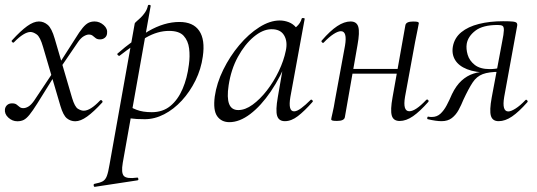

<svg xmlns="http://www.w3.org/2000/svg" viewBox="-21 -482 2174 778"><path d="M284 9.4Q265 9.4 250.1 -2.5Q235.2 -14.4 223.8 -52.8L153.4 -292Q141.8 -332.6 127.7 -342.5Q113.6 -352.4 102.4 -352.4Q89.8 -352.4 73 -342.1Q56.2 -331.8 36 -311Q33 -307 28.5 -311.5Q24 -316 28 -319Q62.6 -357 88.9 -376Q115.2 -395 136.6 -395Q156.2 -395 172.4 -381.2Q188.6 -367.4 200.8 -325L271.2 -84.8Q282 -49 294.8 -41.2Q307.6 -33.4 318.2 -33.4Q331.6 -33.4 348 -43.6Q364.4 -53.8 384.4 -74.8Q388.4 -78.6 392.4 -74.2Q396.4 -69.8 393.2 -66.6Q358.6 -28.8 332 -9.7Q305.4 9.4 284 9.4ZM49.2 9.4Q29 9.4 12.8 -5.4Q-3.4 -20.2 -1 -39.8Q1 -50.6 8.6 -56.9Q16.2 -63.2 27.8 -63.2Q39.6 -63.2 45.9 -58.6Q52.2 -54 58 -48.9Q63.8 -43.8 73.4 -43.8Q83.2 -43.8 94 -50.2Q104.8 -56.6 116.8 -73.4L197.6 -194.6L206 -184.6L130.2 -62.8Q111.2 -32.6 98.6 -17.1Q86 -1.6 75.1 3.9Q64.2 9.4 49.2 9.4ZM210.2 -187.2 202.4 -198 282.4 -323Q301.4 -354 313.9 -369Q326.4 -384 337.4 -389.5Q348.4 -395 362.4 -395Q382.6 -395 399.2 -380.3Q415.8 -365.6 412.8 -346Q411.6 -335.2 403.6 -328.8Q395.6 -322.4 384.6 -322.4Q373 -322.4 366.7 -327.5Q360.4 -332.6 354.5 -337.3Q348.6 -342 339 -342Q330.2 -342 318.5 -335.2Q306.8 -328.4 295.6 -312.4Z M363.6 275Q359.8 276 358.7 270Q357.6 264 361.6 263Q384 258.8 395.1 252.7Q406.2 246.6 412 231.1Q417.8 215.6 422.8 185L524.8 -386Q524.8 -389 532 -395.1Q539.2 -401.2 548.9 -410.4Q558.6 -419.6 566.9 -431.9Q575.2 -444.2 578.4 -459.2Q579.6 -463.2 585 -462.2Q590.4 -461.2 589.4 -457.2L476.4 178Q469.4 218.6 480.9 231Q492.4 243.4 533.8 237.8Q537.8 236.2 539.4 242Q541 247.8 536 248.8ZM566 1Q529 1 510.5 -2Q492 -5 478 -8L488 -60.4Q507.4 -46.8 532.4 -37.1Q557.4 -27.4 594.2 -27.4Q638.6 -27.4 669.2 -52.5Q699.8 -77.6 718.7 -121.4Q737.6 -165.2 744.4 -220Q749.2 -254.4 745.3 -285.6Q741.4 -316.8 723.3 -336.8Q705.2 -356.8 664.2 -356.8Q617.8 -356.8 571.2 -330.1Q524.6 -303.4 463.4 -256Q460.2 -254.4 456.3 -259Q452.4 -263.6 455.6 -265.2Q515.6 -318.2 580.1 -355.6Q644.6 -393 706 -393Q762 -393 786.4 -357Q810.8 -321 800.8 -253Q793.8 -202 771.1 -156Q748.4 -110 715.7 -74.5Q683 -39 644.2 -19Q605.4 1 566 1Z M908.6 13Q876.2 13 859.1 -11.1Q842 -35.2 849.2 -91Q857 -145.2 883.7 -199.5Q910.4 -253.8 948.5 -299.1Q986.6 -344.4 1029.7 -371.7Q1072.8 -399 1112.4 -399Q1130.8 -399 1148.6 -392.3Q1166.4 -385.6 1179.1 -370.3Q1191.8 -355 1193.8 -330.4L1151.4 -357Q1163.6 -359 1180.1 -373.4Q1196.6 -387.8 1201.6 -407Q1203.6 -410 1209.1 -408.8Q1214.6 -407.6 1213.6 -405.6L1155.6 -89Q1145.8 -30.8 1170.6 -30.8Q1182.2 -30.8 1199.4 -43.5Q1216.6 -56.2 1237.4 -77Q1240.4 -80 1244.4 -76Q1248.4 -72 1245.4 -69Q1212.8 -32 1186.1 -11.5Q1159.4 9 1133.4 9Q1108.6 9 1101.9 -12.9Q1095.2 -34.8 1104.8 -89L1129 -229L1146 -246Q1116.4 -170.4 1076.4 -111.6Q1036.4 -52.8 993 -19.9Q949.6 13 908.6 13ZM944.6 -36Q972.6 -36 1002.6 -57.8Q1032.6 -79.6 1060.3 -115.2Q1088 -150.8 1108.5 -193.5Q1129 -236.2 1137.2 -277Q1145.2 -314 1130 -339.2Q1114.8 -364.4 1077.6 -363.6Q1043.2 -362.8 1007 -332.6Q970.8 -302.4 943 -251.6Q915.2 -200.8 905.4 -136Q897.8 -85.8 907.4 -60.9Q917 -36 944.6 -36Z M1344.4 8Q1330.2 8 1325.6 6.3Q1321 4.6 1321 1.6Q1321 -1.6 1326.5 -24.8Q1332 -48 1336 -74L1377 -297Q1386.8 -355.6 1360.4 -355.6Q1348.8 -355.6 1330.7 -344Q1312.6 -332.4 1291.2 -310Q1288.2 -306 1283.8 -310.5Q1279.4 -315 1283.2 -318.2Q1316.8 -357.2 1345.4 -376.1Q1374 -395 1399.6 -395Q1424.4 -395 1430.8 -373.3Q1437.2 -351.6 1427.6 -299.4L1376.4 -7.2Q1373.8 8 1344.4 8ZM1381 -183.4 1384.8 -202.6H1617.2L1614.2 -183.4ZM1598.4 8.2Q1572.8 8.2 1566.5 -13.9Q1560.2 -36 1569.6 -87.4L1621.6 -379.6Q1624.2 -394.8 1652.8 -394.8Q1668 -394.8 1672.1 -393Q1676.2 -391.2 1676.2 -388.4Q1676.2 -385.2 1671.2 -362.4Q1666.2 -339.6 1661.2 -312.8L1620.2 -89.8Q1610.4 -31.2 1637.6 -31.2Q1662.6 -31.2 1705.8 -76.8Q1709.8 -80.8 1713.8 -76.7Q1717.8 -72.6 1714 -68.6Q1680.4 -30.4 1652.6 -11.1Q1624.8 8.2 1598.4 8.2Z M1768.2 9Q1757.2 9 1743.2 7Q1729.2 5 1712.2 1Q1709 0 1710.5 -5.5Q1712 -11 1716 -9Q1720 -8 1728.6 -8Q1749.4 -8 1763.6 -21.1Q1777.8 -34.2 1789 -55.3Q1800.2 -76.4 1810.4 -100.4Q1827.2 -135.2 1849.2 -155.2Q1871.2 -175.2 1897.3 -183.6Q1923.4 -192 1951.4 -192L1956.4 -188Q1905.6 -188 1871.6 -201.5Q1837.6 -215 1823.1 -239.1Q1808.6 -263.2 1814.2 -294.2Q1820.8 -329 1848.3 -351.5Q1875.8 -374 1919.7 -385Q1963.6 -396 2017.4 -396Q2044.6 -396 2057.1 -394.6Q2069.6 -393.2 2072.9 -388.7Q2076.2 -384.2 2074.2 -375L2022 -89Q2012.2 -30.4 2038.8 -30.4Q2049.4 -30.4 2067.9 -42Q2086.4 -53.6 2107.8 -76Q2111 -80 2115 -75.5Q2119 -71 2115.8 -67.8Q2081.4 -28.8 2053.7 -9.9Q2026 9 1999.4 9Q1974.6 9 1968.2 -12.7Q1961.8 -34.4 1971.4 -86.6L2013.6 -312Q2020.4 -345 2020.7 -359.4Q2021 -373.8 2015.2 -377.3Q2009.4 -380.8 1995.6 -380.8Q1935.6 -380.8 1905.5 -357.8Q1875.4 -334.8 1870.2 -304.4Q1867 -284.2 1874 -260.2Q1881 -236.2 1902.7 -219.1Q1924.4 -202 1963.4 -202Q1985.6 -202 2010.4 -208L2004.4 -191Q1959.8 -191 1935.2 -181.7Q1910.6 -172.4 1894.4 -148.1Q1878.2 -123.8 1856.8 -78Q1848.4 -57 1837.5 -36.8Q1826.6 -16.6 1810.1 -3.8Q1793.6 9 1768.2 9Z"/></svg>

Font: Cormorant Infant Light
Style: Italic
Weight: 300
Italic angle: -10°
Designer: Christian Thalmann (Catharsis Fonts)
Foundry: Catharsis Fonts
Version: Version 4.001